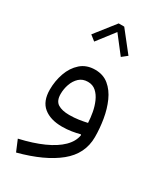

<svg xmlns="http://www.w3.org/2000/svg" viewBox="-228 -746 922 1090"><g transform="rotate(30 233.5 -201.0)"><path d="M211.3 -664 107.7 -532.5 142.3 -505.1 229.5 -617.9 316.8 -505.1 351.3 -532.5 247.7 -664ZM343.3 -7Q336.2 36.4 298.6 73.3Q261 110.3 196.3 139.3Q131.6 168.4 42.4 188.8L73.2 262.1Q236.9 218.8 327.1 145.6Q417.3 72.5 417.3 -37.7Q417.3 -94.8 407.5 -153.2Q397.7 -211.6 375.8 -260.8Q353.9 -310 317.6 -339.9Q281.3 -369.9 228.3 -369.9Q171.8 -369.9 134.5 -337Q97.1 -304 78.8 -252.1Q60.5 -200.1 60.5 -143.6Q60.5 -66.9 104.8 -31.2Q149 4.6 224.9 4.6Q257.3 4.6 286.5 -0.1Q315.8 -4.8 340.3 -11.5ZM343.1 -87.8Q318.7 -82.2 289.4 -77.8Q260.2 -73.4 227.3 -73.4Q180.3 -73.4 153.1 -90.3Q126 -107.3 126 -152.8Q126 -185.2 136.9 -216.7Q147.9 -248.2 170.1 -269Q192.4 -289.8 226.7 -289.8Q258.6 -289.8 280.2 -270.5Q301.8 -251.3 315.3 -220.6Q328.8 -190 335.3 -154.9Q341.7 -119.7 343.1 -87.8Z"/></g></svg>

Font: Estedad VF
Style: Regular
Weight: 100
Designer: Amin Abedi
Version: Version 7.3